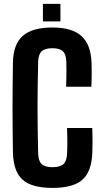

<svg xmlns="http://www.w3.org/2000/svg" viewBox="-20 -949 527 979"><path d="M247.1 9.2Q142 9.2 95 -32.9Q48 -75 45.9 -172.8Q44.9 -234.1 44.4 -290Q43.9 -345.9 43.9 -400.1Q43.9 -454.4 44.4 -510.6Q44.9 -566.8 45.9 -628.4Q47.2 -722.6 95.7 -765.7Q144.2 -808.8 247 -808.8Q348.2 -808.8 396 -764.7Q443.8 -720.7 446.8 -627.7Q447.5 -608.4 447.6 -587.8Q447.7 -567.1 447.2 -546.6Q446.7 -526.1 445.9 -506.6H317.2Q317.8 -527.7 318.3 -549Q318.7 -570.4 318.7 -591.8Q318.7 -613.2 318.1 -634.1Q317.3 -671.8 300.9 -687.4Q284.4 -703.1 247 -703.1Q209.3 -703.1 192.4 -687.4Q175.6 -671.8 174.6 -634.1Q173.1 -572 172.2 -514.1Q171.4 -456.2 171.4 -399.9Q171.4 -343.5 172.2 -286.1Q173.1 -228.6 174.6 -166.3Q175.6 -128.3 192.5 -112.4Q209.4 -96.5 247.1 -96.5Q286.5 -96.5 303.6 -112.4Q320.6 -128.3 322.1 -166.3Q323.1 -188.2 323.3 -207.5Q323.5 -226.8 323.1 -248.1Q322.8 -269.4 321.8 -296.5H450.5Q451.8 -265.3 451.9 -232.9Q452 -200.5 450.8 -172.8Q447.8 -75 400.6 -32.9Q353.4 9.2 247.1 9.2ZM198.8 -840V-929.3H288.1V-840Z"/></svg>

Font: Big Shoulders Text SC Thin
Style: Regular
Weight: 100
Designer: Patric King
Foundry: XO Type Co
Version: Version 2.002